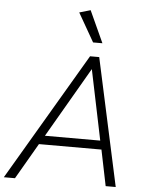

<svg xmlns="http://www.w3.org/2000/svg" viewBox="-85 -1015 816 1065"><g transform="rotate(5 322.5 -482.5)"><path d="M-23 0 395 -710H446L600 0H544L503 -200H155L39 0ZM184 -249H492L411 -640ZM405 -788 314 -947 376 -965 457 -788Z"/></g></svg>

Font: Livvic Light
Style: Italic
Weight: 300
Italic angle: -10°
Designer: Jacques Le Bailly, Baron von Fonthausen
Version: Version 1.001; ttfautohint (v1.8.2)